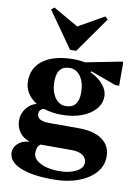

<svg xmlns="http://www.w3.org/2000/svg" viewBox="-110 -878 851 1199"><g transform="rotate(10 315.0 -278.5)"><path d="M294 -156Q233 -156 182 -173Q151 -167 151 -136Q151 -92 230 -92H416Q512 -92 565 -54Q618 -16 618 53Q618 111 579 155.5Q540 200 471.5 225.5Q403 251 313 251Q178 251 103.5 219Q29 187 29 130Q29 96 55.5 72Q82 48 124 45V42Q85 29 62.5 -2.5Q40 -34 40 -77Q40 -118 65.5 -152Q91 -186 131 -196Q94 -219 73 -252.5Q52 -286 52 -327Q52 -414 120.5 -462.5Q189 -511 312 -511Q348 -511 383 -504L612 -549L618 -543V-397H594L431 -456L428 -449Q480 -424 509.5 -388.5Q539 -353 539 -316Q539 -269 507.5 -233Q476 -197 421 -176.5Q366 -156 294 -156ZM310 -214Q392 -214 392 -313Q392 -375 365.5 -414Q339 -453 296 -453Q215 -453 215 -354Q215 -292 241.5 -253Q268 -214 310 -214ZM175 107Q175 145 221.5 169Q268 193 343 193Q406 193 448.5 170.5Q491 148 491 114Q491 85 466 67.5Q441 50 398 50H199Q175 65 175 107ZM135 -808 296 -716 458 -808 476 -792 316 -565H277L117 -792Z"/></g></svg>

Font: Platypi
Style: Bold
Weight: 700
Designer: David Sargent
Foundry: Bolt Cutter Type
Version: Version 1.200; ttfautohint (v1.8.4.7-5d5b)